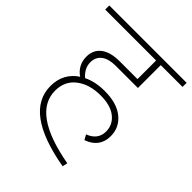

<svg xmlns="http://www.w3.org/2000/svg" viewBox="-227 -799 992 992"><g transform="rotate(45 269.5 -303.0)"><path d="M125 -405Q125 -362 164 -328Q214 -353 283 -353Q372 -353 421 -313Q470 -273 470 -210Q470 -128 388 -99L373 -126Q436 -150 436 -210Q436 -259 396.5 -290.5Q357 -322 284 -322Q203 -322 151.5 -282.5Q100 -243 100 -173Q100 -8 410 48L404 76Q66 17 66 -173Q66 -220 85.5 -256Q105 -292 141 -315Q117 -331 103.5 -355.5Q90 -380 90 -411Q90 -461 126 -488.5Q162 -516 230 -516H359V-652H-13V-682H552V-652H393V-485H230Q180 -485 152.5 -464Q125 -443 125 -405Z"/></g></svg>

Font: FiraGO UltraLight
Style: Regular
Weight: 200
Designer: bBox Type
Foundry: bBox Type GmbH
Version: Version 1.001